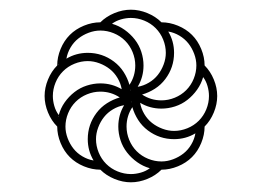

<svg xmlns="http://www.w3.org/2000/svg" viewBox="-20 -538 540 396"><path d="M264 -359Q276 -361 287 -367.5Q298 -374 305.5 -383.5Q313 -393 317.5 -405Q322 -417 322 -429Q322 -443 316.5 -456.5Q311 -470 301 -480Q291 -490 277.5 -495.5Q264 -501 250 -501Q240 -501 229.5 -498Q219 -495 211 -489Q225 -485 237 -476.5Q249 -468 258 -456.5Q267 -445 271.5 -431Q276 -417 276 -403Q276 -391 273 -380Q270 -369 264 -359ZM98 -277Q86 -289 79 -306Q72 -323 72 -340Q72 -357 79 -374Q86 -391 98 -403H99V-404H100V-405H101V-406H102V-407H103V-408H104V-409H105V-410H107V-411H108V-412H109L110 -413H111V-414H112L114 -416H115L116 -417H117Q127 -423 138 -426Q149 -429 161 -429Q176 -429 189.5 -424.5Q203 -420 215 -411Q227 -402 235 -389.5Q243 -377 247 -363V-361H248V-357L249 -356V-352H250V-340L247 -343H246V-344H245V-345H244V-346H243V-347H242L241 -348H240V-349H239L238 -350H237V-351H236V-352H235L234 -353H233L232 -354H231Q229 -366 222.5 -377Q216 -388 206.5 -395.5Q197 -403 185 -407.5Q173 -412 161 -412Q147 -412 133.5 -406.5Q120 -401 110 -391Q100 -381 94.5 -367.5Q89 -354 89 -340Q89 -330 92 -319.5Q95 -309 101 -301V-298H100V-293H99V-287H98ZM250 -179Q260 -179 270.5 -182Q281 -185 289 -191Q275 -195 263 -203.5Q251 -212 242 -223.5Q233 -235 228.5 -249Q224 -263 224 -277Q224 -289 227 -300Q230 -311 236 -321Q224 -319 213 -312.5Q202 -306 194.5 -296.5Q187 -287 182.5 -275Q178 -263 178 -251Q178 -237 183.5 -223.5Q189 -210 199 -200Q209 -190 222.5 -184.5Q236 -179 250 -179ZM339 -268Q353 -268 366.5 -273.5Q380 -279 390 -289Q400 -299 405.5 -312.5Q411 -326 411 -340Q411 -350 408 -360.5Q405 -371 399 -379Q395 -365 386.5 -353Q378 -341 366.5 -332Q355 -323 341 -318.5Q327 -314 313 -314Q301 -314 290 -317Q279 -320 269 -326Q271 -314 277.5 -303Q284 -292 293.5 -284.5Q303 -277 315 -272.5Q327 -268 339 -268ZM313 -331Q327 -331 340.5 -336.5Q354 -342 364 -352Q374 -362 379.5 -375.5Q385 -389 385 -403Q385 -415 380.5 -427Q376 -439 368.5 -448.5Q361 -458 350 -464.5Q339 -471 327 -473Q333 -463 336 -452Q339 -441 339 -429Q339 -414 334.5 -400.5Q330 -387 321 -375Q312 -363 299.5 -355Q287 -347 273 -343Q282 -337 292 -334Q302 -331 313 -331ZM173 -207Q167 -217 164 -228Q161 -239 161 -251Q161 -266 165.5 -279.5Q170 -293 179 -305Q188 -317 200.5 -325Q213 -333 227 -337Q218 -343 208 -346Q198 -349 187 -349Q173 -349 159.5 -343.5Q146 -338 136 -328Q126 -318 120.5 -304.5Q115 -291 115 -277Q115 -265 119.5 -253Q124 -241 131.5 -231.5Q139 -222 150 -215.5Q161 -209 173 -207ZM250 -162Q233 -162 216 -169Q199 -176 187 -188Q170 -188 153 -195Q136 -202 124 -214Q112 -226 105 -243Q98 -260 98 -277V-289H99V-293H100V-297L101 -298V-300Q105 -315 113.5 -327Q122 -339 133.5 -348Q145 -357 159 -361.5Q173 -366 187 -366Q199 -366 210 -363Q221 -360 231 -354H233V-353H234L235 -352H236V-351H237L239 -349H240V-348H241L242 -347H243V-346H244V-345H245V-344H246V-343H247L250 -340V-328L251 -327V-324L252 -323V-319H253V-317Q247 -308 244 -298Q241 -288 241 -277Q241 -263 246.5 -249.5Q252 -236 262 -226Q272 -216 285.5 -210.5Q299 -205 313 -205Q325 -205 337 -209.5Q349 -214 358.5 -221.5Q368 -229 374.5 -240Q381 -251 383 -263H384L385 -264H386V-265H387L388 -266H389V-267H390L391 -268H392V-269H393V-270H395V-271H396V-272H397V-273H398V-274H399V-275H400V-276H401V-277H402Q402 -260 395 -243Q388 -226 376 -214Q364 -202 347 -195Q330 -188 313 -188Q301 -176 284 -169Q267 -162 250 -162ZM339 -251Q324 -251 310.5 -255.5Q297 -260 285 -269Q273 -278 265 -290.5Q257 -303 253 -317V-319H252V-323L251 -324V-328H250V-352L249 -353V-356L248 -357V-361H247V-363Q253 -372 256 -382Q259 -392 259 -403Q259 -417 253.5 -430.5Q248 -444 238 -454Q228 -464 214.5 -469.5Q201 -475 187 -475Q175 -475 163 -470.5Q151 -466 141.5 -458.5Q132 -451 125.5 -440Q119 -429 117 -417H116L115 -416H114V-415H113L112 -414H111V-413H110L109 -412H108V-411H107V-410H105V-409H104V-408H103V-407H102V-406H101L100 -405V-404H99V-403H98Q98 -420 105 -437Q112 -454 124 -466Q136 -478 153 -485Q170 -492 187 -492Q199 -504 216 -511Q233 -518 250 -518Q267 -518 284 -511Q301 -504 313 -492Q330 -492 347 -485Q364 -478 376 -466Q388 -454 395 -437Q402 -420 402 -403Q414 -391 421 -374Q428 -357 428 -340Q428 -323 421 -306Q414 -289 402 -277H401V-276H400V-275H399V-274H398V-273H397V-272H396V-271H395V-270H393V-269H392V-268H391L390 -267H389V-266H388L386 -264H385L384 -263H383Q373 -257 362 -254Q351 -251 339 -251Z"/></svg>

Font: Iosevka Term Curly Thin
Style: Regular
Weight: 100
Designer: Belleve Invis
Foundry: Belleve Invis
Version: Version 32.3.0